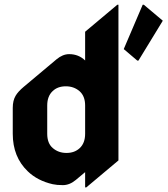

<svg xmlns="http://www.w3.org/2000/svg" viewBox="-20 -777 712 816"><path d="M586.4 -756.8H591.3L671.9 -689L568.4 -519.5H563.5L505.9 -568.4ZM318.8 -147.5Q341.8 -168.9 341.8 -208.5V-328.6Q341.8 -368.7 317.9 -389.6Q293.9 -410.2 259.8 -410.2Q224.6 -410.2 203.6 -389.6Q180.7 -368.2 180.7 -328.6V-208.5Q180.7 -167.5 204.6 -147.5Q228.5 -127 262.7 -127Q296.9 -127 318.8 -147.5ZM346.7 19.5H341.8V-45.4L302.2 -12.2Q275.9 9.8 247.1 9.8Q221.7 9.8 204.1 5.9Q139.6 -8.8 98.1 -48.8Q34.2 -109.9 34.2 -208.5V-318.4Q34.2 -349.6 46.4 -370.1Q57.1 -388.2 81.1 -408.2L220.2 -524.9Q246.6 -546.9 273.9 -546.9Q314 -546.9 341.8 -520V-642.1L478.5 -756.8H483.4V-95.2Z"/></svg>

Font: Gothica
Style: Bold
Weight: 700
Designer: Wojciech Kalinowski "wmk69" (wmk69@o2.pl)
Foundry: Wojciech Kalinowski "wmk69" (wmk69@o2.pl)
Version: Version 2.1.0; 2021-05-14